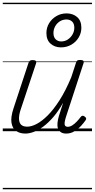

<svg xmlns="http://www.w3.org/2000/svg" viewBox="-20 -950 686 1390"><path d="M164 17Q123 17 96 -2.5Q69 -22 63 -62.5Q57 -103 78 -166L186 -494Q190 -506 196.5 -510.5Q203 -515 216 -515Q233 -515 239 -509Q245 -503 241 -491L131 -161Q117 -120 117.5 -91Q118 -62 132.5 -47.5Q147 -33 177 -33Q208 -33 246 -53Q284 -73 326 -115Q368 -157 411.5 -225Q455 -293 496 -391L530 -495Q534 -508 540 -512Q546 -516 560 -516Q576 -516 582.5 -510.5Q589 -505 585 -493L458 -105Q450 -80 448 -63.5Q446 -47 452 -39.5Q458 -32 470 -32Q487 -32 504 -43Q521 -54 536.5 -70.5Q552 -87 564 -103Q570 -111 577 -112Q584 -113 592 -107Q602 -100 603.5 -93.5Q605 -87 600 -80Q588 -62 567.5 -39.5Q547 -17 519.5 0Q492 17 460 17Q436 17 421.5 7.5Q407 -2 400.5 -18.5Q394 -35 396 -58Q398 -81 406 -109L437 -206Q402 -144 365 -101.5Q328 -59 292.5 -33Q257 -7 224 5Q191 17 164 17ZM421 -607Q377 -607 346.5 -633.5Q316 -660 316 -711Q316 -749 335 -781Q354 -813 387.5 -833Q421 -853 462 -853Q508 -853 538.5 -826.5Q569 -800 569 -749Q569 -711 549.5 -678.5Q530 -646 496.5 -626.5Q463 -607 421 -607ZM423 -650Q450 -650 471.5 -664.5Q493 -679 505.5 -701.5Q518 -724 518 -749Q518 -779 502 -794Q486 -809 461 -809Q434 -809 412.5 -795Q391 -781 379 -758.5Q367 -736 367 -711Q367 -681 383 -665.5Q399 -650 423 -650ZM0 410H646V420H0ZM0 -20H646V0H0ZM0 -505H646V-500H0ZM0 -930H646V-920H0Z"/></svg>

Font: Playwrite DE LA Guides
Style: Regular
Weight: 400
Designer: Veronika Burian, José Scaglione
Foundry: TypeTogether
Version: Version 1.003